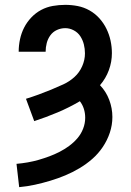

<svg xmlns="http://www.w3.org/2000/svg" viewBox="-20 -548 540 791"><path d="M59 223 48 127Q71 125 94 121Q117 117 139.5 110.5Q162 104 183.5 96Q205 88 225.5 77.5Q246 67 265 53Q284 39 299 21.5Q314 4 322.5 -18Q331 -40 331 -63Q331 -82 325.5 -99.5Q320 -117 309 -131Q265 -105 217.5 -85Q170 -65 121 -49L87 -141Q113 -149 139 -158.5Q165 -168 190.5 -178.5Q216 -189 241 -200.5Q266 -212 286.5 -230.5Q307 -249 318.5 -275Q330 -301 330 -328Q330 -347 325.5 -365Q321 -383 311 -398.5Q301 -414 284 -423Q267 -432 249 -432Q231 -432 214.5 -424.5Q198 -417 187.5 -402.5Q177 -388 172.5 -370.5Q168 -353 168 -335H57V-336Q57 -361 62.5 -386.5Q68 -412 79.5 -434.5Q91 -457 109 -476Q127 -495 149.5 -507Q172 -519 197.5 -523.5Q223 -528 249 -528Q275 -528 300.5 -523Q326 -518 349 -505Q372 -492 389.5 -472.5Q407 -453 418.5 -429.5Q430 -406 435.5 -380.5Q441 -355 441 -329Q441 -293 428.5 -259Q416 -225 392 -197Q417 -171 430 -136.5Q443 -102 443 -66Q443 -33 432.5 -1.5Q422 30 403.5 57.5Q385 85 360.5 106.5Q336 128 307.5 145Q279 162 249 174.5Q219 187 187.5 196.5Q156 206 124 213Q92 220 59 223Z"/></svg>

Font: Iosevka Algr
Style: Bold
Weight: 700
Monospace: yes
Designer: Belleve Invis
Foundry: Belleve Invis
Version: Version 26.0.2; ttfautohint (v1.8.3)